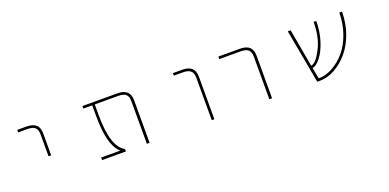

<svg xmlns="http://www.w3.org/2000/svg" viewBox="-9 -1152 3518 1738"><g transform="rotate(-20 1750.0 -283.5)"><path d="M323.2 -221.7V-431.6Q323.2 -478.5 299.8 -499Q277.3 -518.6 226.6 -518.6H138.7V-543H226.6Q288.1 -543 318.4 -515.6Q348.6 -489.3 348.6 -431.6V-221.7Z M1198.2 -23.4V-432.6Q1198.2 -479.5 1176.8 -499Q1154.3 -519.5 1103.5 -519.5H877V-417Q877 -261.7 907.2 -168.9Q936.5 -78.1 996.1 -46.9V-23.4H766.6V-47.9H951.2L942.4 -56.6Q897.5 -99.6 875 -189.5Q852.5 -279.3 852.5 -417V-519.5H766.6V-543.9H1103.5Q1165 -543.9 1194.8 -516.1Q1224.6 -488.3 1224.6 -432.6V-23.4Z M1823.2 -23.4V-432.6Q1823.2 -479.5 1799.8 -499Q1777.3 -519.5 1726.6 -519.5H1638.7V-543.9H1726.6Q1788.1 -543.9 1818.4 -516.6Q1848.6 -489.3 1848.6 -432.6V-23.4Z M2377.9 -23.4V-432.6Q2377.9 -479.5 2355.5 -499Q2334 -519.5 2282.2 -519.5H2076.2V-543.9H2282.2Q2344.7 -543.9 2375 -516.6Q2404.3 -489.3 2404.3 -432.6V-23.4Z M2839.8 -23.4 2745.1 -543.9H2772.5L2837.9 -178.7L2842.8 -179.7Q2887.7 -189.5 2940.4 -293Q2993.2 -394.5 2994.1 -543.9H3019.5Q3018.6 -438.5 2990.2 -351.6Q2960.9 -261.7 2919.9 -211.9Q2879.9 -162.1 2846.7 -155.3L2841.8 -154.3L2863.3 -47.9H2867.2Q2932.6 -48.8 2998 -85Q3065.4 -122.1 3119.6 -185.1Q3173.8 -248 3207 -341.8Q3240.2 -433.6 3241.2 -543.9H3267.6Q3266.6 -431.6 3232.4 -335.9Q3197.3 -238.3 3140.1 -170.9Q3083 -103.5 3010.7 -63.5Q2938.5 -23.4 2863.3 -23.4Z"/></g></svg>

Font: Mgen+ 1mn thin
Style: Regular
Weight: 100
Designer: [Source Han Sans]
Ryoko NISHIZUKA  (kana & ideographs); Paul D. Hunt (Latin, Greek & Cyrillic); Wenlong ZHANG  (bopomofo
Version: Version 1.059.20150602